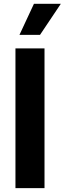

<svg xmlns="http://www.w3.org/2000/svg" viewBox="-20 -979 337 999"><path d="M211.6 -727.3H60.4V0H211.6ZM81.3 -797.6H188.2L296.5 -959.2H156.6Z"/></svg>

Font: Magic Ui Pro
Style: Bold
Weight: 700
Designer: Stefan Endress, Andreas Faust
Version: Version 1.000;FEAKit 1.0